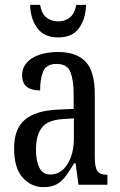

<svg xmlns="http://www.w3.org/2000/svg" viewBox="-20 -760 494 790"><path d="M159 10Q109 10 73.5 -29Q38 -68 38 -150Q38 -230 82.5 -267.5Q127 -305 218 -309L283 -312V-373Q283 -429 270 -463Q257 -497 213 -497Q171 -497 158 -467Q145 -437 145 -388Q71 -388 71 -450Q71 -495 112 -520.5Q153 -546 220 -546Q294 -546 332 -506.5Q370 -467 370 -372V-113Q370 -71 381 -56Q392 -41 419 -41H422V0H303L291 -88H285Q268 -60 252 -37.5Q236 -15 214.5 -2.5Q193 10 159 10ZM187 -42Q231 -42 257.5 -84.5Q284 -127 284 -191V-273L238 -270Q176 -266 152 -234.5Q128 -203 128 -144Q128 -98 142 -70Q156 -42 187 -42ZM219 -606Q161 -606 133 -645Q105 -684 104 -740H145Q151 -704 171 -688Q191 -672 219 -672Q248 -672 267.5 -688Q287 -704 294 -740H334Q333 -684 305.5 -645Q278 -606 219 -606Z"/></svg>

Font: Noto Serif Tamil ExtraCondensed
Style: Regular
Weight: 400
Width: 2
Designer: Indian Type Foundry, Tom Grace, and the Monotype Design Team
Foundry: Monotype Imaging Inc.
Version: Version 2.004; ttfautohint (v1.8.4.7-5d5b)